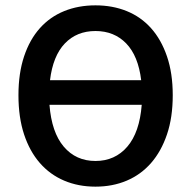

<svg xmlns="http://www.w3.org/2000/svg" viewBox="-20 -686 714 718"><path d="M337 12Q273 12 220 -10.5Q167 -33 129 -76.5Q91 -120 70 -183.5Q49 -247 49 -330Q49 -412 70 -475Q91 -538 129 -580.5Q167 -623 220 -644.5Q273 -666 337 -666Q401 -666 454 -644.5Q507 -623 545 -580.5Q583 -538 604.5 -475Q626 -412 626 -330Q626 -247 604.5 -183.5Q583 -120 545 -76.5Q507 -33 454 -10.5Q401 12 337 12ZM337 -570Q267 -570 222.5 -523.5Q178 -477 167 -386H508Q497 -477 452 -523.5Q407 -570 337 -570ZM337 -84Q410 -84 456 -137.5Q502 -191 510 -294H165Q173 -191 218.5 -137.5Q264 -84 337 -84Z"/></svg>

Font: Processing Sans Pro Semibold
Style: Regular
Weight: 600
Designer: Paul D. Hunt
Foundry: Adobe Systems Incorporated
Version: Version 2.020;PS 2.000;hotconv 1.0.86;makeotf.lib2.5.63406